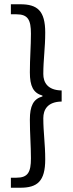

<svg xmlns="http://www.w3.org/2000/svg" viewBox="-20 -728 343 900"><path d="M31 152H75C155 152 192 122 192 19C192 -54 183 -107 183 -174C183 -213 202 -251 269 -252V-304C202 -305 183 -343 183 -381C183 -449 192 -502 192 -575C192 -678 155 -708 75 -708H31V-661H57C111 -661 125 -635 125 -570C125 -509 120 -457 120 -389C120 -324 136 -292 179 -280V-276C136 -264 120 -231 120 -167C120 -99 125 -47 125 14C125 79 111 105 57 105H31Z"/></svg>

Font: Giro Sans Regular
Style: Regular
Weight: 400
Designer: Paul D. Hunt
Foundry: Adobe Systems Incorporated
Version: Version 1.000;PS 1.0;hotconv 1.0.88;makeotf.lib2.5.647800